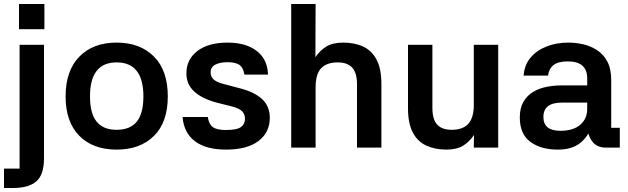

<svg xmlns="http://www.w3.org/2000/svg" viewBox="-30 -738 3141 960"><path d="M190 54Q190 136 151.5 169Q113 202 35 202H-10V105H68V-514H190ZM65 -718H192V-592H65Z M553 10Q434 10 366 -59.5Q298 -129 298 -256Q298 -384 366.5 -454.5Q435 -525 553 -525Q670 -525 739.5 -455.5Q809 -386 809 -256Q809 -127 740 -58.5Q671 10 553 10ZM553 -89Q621 -89 654 -130Q687 -171 687 -256Q687 -426 553 -426Q420 -426 420 -256Q420 -171 453 -130Q486 -89 553 -89Z M1192 -365Q1186 -401 1166.5 -414Q1147 -427 1108 -427Q1069 -427 1046 -414.5Q1023 -402 1023 -376Q1023 -354 1039 -340Q1055 -326 1092 -317L1164 -298Q1241 -279 1280 -243Q1319 -207 1319 -149Q1319 -76 1262.5 -33Q1206 10 1100 10Q1000 10 944.5 -32Q889 -74 883 -153H1009Q1014 -118 1033.5 -103Q1053 -88 1098 -88Q1155 -88 1175 -103Q1195 -118 1195 -144Q1195 -167 1180 -182Q1165 -197 1129 -206L1057 -224Q981 -244 941.5 -280Q902 -316 902 -371Q902 -441 957 -483Q1012 -525 1108 -525Q1200 -525 1254 -483Q1308 -441 1310 -365Z M1548 0H1426V-718H1548L1547 -452Q1570 -486 1602 -505.5Q1634 -525 1686 -525Q1743 -525 1786 -505Q1829 -485 1853 -439.5Q1877 -394 1877 -318V0H1755V-317Q1755 -374 1731 -400Q1707 -426 1659 -426Q1603 -426 1575.5 -396.5Q1548 -367 1548 -302Z M2339 -514H2461V0H2339L2340 -63Q2317 -29 2285.5 -9.5Q2254 10 2201 10Q2145 10 2101.5 -10Q2058 -30 2034 -75.5Q2010 -121 2010 -197V-514H2132V-198Q2132 -141 2156 -115Q2180 -89 2228 -89Q2284 -89 2311.5 -119Q2339 -149 2339 -213Z M3069 0H2999Q2954 0 2931 -31Q2908 -62 2906 -110H2929Q2912 -56 2871 -23Q2830 10 2759 10Q2674 10 2621.5 -29Q2569 -68 2569 -150Q2569 -198 2587.5 -229.5Q2606 -261 2636.5 -279Q2667 -297 2704 -304Q2741 -311 2778 -311H2906V-346Q2906 -431 2809 -431Q2761 -431 2738 -413Q2715 -395 2710 -360H2588Q2592 -413 2622.5 -449.5Q2653 -486 2702.5 -505.5Q2752 -525 2812 -525Q2847 -525 2884 -517Q2921 -509 2953.5 -488.5Q2986 -468 3006 -431.5Q3026 -395 3026 -338V-99H3069ZM2687 -153Q2687 -84 2772 -84Q2836 -84 2871 -114Q2906 -144 2906 -193V-225H2779Q2687 -225 2687 -153Z"/></svg>

Font: 42dot Sans
Style: Bold
Weight: 700
Designer: 42dot
Version: Version 1.000